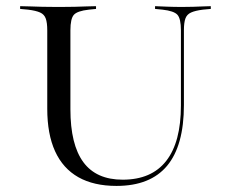

<svg xmlns="http://www.w3.org/2000/svg" viewBox="-20 -591 735 622"><path d="M133.1 -369.4V-492.7Q133.1 -517.7 128.2 -531Q123.4 -544.4 110.1 -550.4Q96.8 -556.5 71 -559.7L45.2 -562.1V-571Q60.5 -571 78.2 -570.2Q96 -569.4 116.9 -569Q137.9 -568.5 162.1 -568.5H171H178.2Q202.4 -568.5 222.2 -569Q241.9 -569.4 259.3 -570.2Q276.6 -571 291.1 -571V-562.1L267.7 -559.7Q230.6 -555.6 219.4 -543.1Q208.1 -530.6 208.1 -492.7V-369.4ZM357.3 11.3Q283.9 11.3 233.9 -16.9Q183.9 -45.2 158.5 -100.8Q133.1 -156.5 133.1 -238.7V-369.4H208.1V-237.1Q208.1 -122.6 250 -65.7Q291.9 -8.9 377.4 -8.9Q471 -8.9 518.5 -69.8Q566.1 -130.6 566.1 -249.2V-369.4H575.8V-250.8Q575.8 -119.4 521.4 -54Q466.9 11.3 357.3 11.3ZM566.1 -369.4V-492.7Q566.1 -530.6 554.8 -543.1Q543.5 -555.6 506.5 -559.7L482.3 -562.1V-571Q500 -570.2 521.8 -569.4Q543.5 -568.5 570.2 -568.5Q588.7 -568.5 605.6 -569Q622.6 -569.4 637.1 -570.2Q651.6 -571 662.9 -571V-562.1L637.1 -559.7Q612.1 -556.5 598.8 -550.4Q585.5 -544.4 580.6 -531Q575.8 -517.7 575.8 -492.7V-369.4Z"/></svg>

Font: Playfair 144pt SemiExpanded Light
Style: Regular
Weight: 300
Width: 6
Designer: Claus Eggers Sørensen
Foundry: Claus Eggers Sørensen
Version: Version 2.203